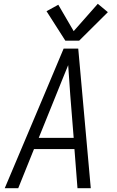

<svg xmlns="http://www.w3.org/2000/svg" viewBox="-20 -991 616 1011"><path d="M5 0H76L159 -206H372L388 0H458L392 -735H315L212 -490ZM184 -265 275 -490Q291 -530 307 -569.5Q323 -609 339 -648Q342 -609 344.5 -569.5Q347 -530 350 -490L368 -265ZM324 -777H397L548 -927L495 -971L368 -827L287 -966L225 -932Z"/></svg>

Font: Iosevka Sparkle Light Oblique
Style: Regular
Weight: 300
Italic angle: -9°
Designer: Belleve Invis
Foundry: Belleve Invis
Version: Version 4.5.0; ttfautohint (v1.8.3)